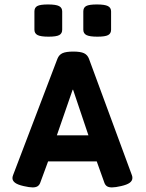

<svg xmlns="http://www.w3.org/2000/svg" viewBox="-20 -817 640 844"><path d="M131.3 -686.5V-766.6Q131.3 -783.7 144 -790.5Q156.7 -797.4 190.9 -797.4Q225.6 -797.4 239.5 -790.3Q253.4 -783.2 253.4 -766.6V-686.5Q253.4 -669.9 240.5 -662.8Q227.5 -655.8 193.4 -655.8Q159.2 -655.8 145.3 -662.8Q131.3 -669.9 131.3 -686.5ZM346.2 -686.5V-766.6Q346.2 -783.7 358.9 -790.5Q371.6 -797.4 405.8 -797.4Q440.4 -797.4 454.3 -790.3Q468.3 -783.2 468.3 -766.6V-686.5Q468.3 -669.9 455.3 -662.8Q442.4 -655.8 408.2 -655.8Q374 -655.8 360.1 -662.8Q346.2 -669.9 346.2 -686.5ZM562 -34.7Q562 -22.5 550.3 -13.7Q538.6 -4.9 512.2 1Q487.3 6.8 472.2 6.8Q458.5 6.8 450.7 2Q442.9 -2.9 439 -13.2L405.3 -107.4H191.4L156.7 -13.2Q152.8 -2.9 144.8 2Q136.7 6.8 123.5 6.8Q108.9 6.8 84 1Q57.6 -4.9 46.1 -13.7Q34.7 -22.5 34.7 -34.2Q34.7 -40 37.6 -47.4L232.4 -558.6Q239.3 -576.2 254.9 -583.3Q270.5 -590.3 302.2 -590.3Q334 -590.3 349.4 -583Q364.7 -575.7 371.1 -558.6L559.6 -47.4Q562 -42 562 -34.7ZM230 -222.2H368.7L301.3 -422.4H299.3Z"/></svg>

Font: Courier Prime Sans
Style: Bold
Weight: 700
Designer: Alan Dague-Greene
Foundry: Quote-Unquote Apps
Version: Version 3.020